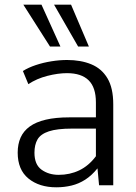

<svg xmlns="http://www.w3.org/2000/svg" viewBox="-20 -798 586 827"><path d="M222.7 8.8Q148.9 8.8 102.5 -29.1Q56.2 -66.9 56.2 -140.6Q56.2 -177.2 68.8 -205.6Q81.5 -233.9 108.2 -253.2Q134.8 -272.5 177.2 -282.5Q219.7 -292.5 278.3 -292.5H393.1V-356.9Q393.1 -421.4 361.8 -452.1Q330.6 -482.9 268.6 -482.9Q230 -482.9 184.1 -471.2Q138.2 -459.5 102.1 -435.5L78.6 -492.2Q103 -507.3 134.5 -517.8Q166 -528.3 200.9 -533.9Q235.8 -539.6 269 -539.6Q328.1 -539.6 372.8 -521.2Q417.5 -502.9 442.6 -461.2Q467.8 -419.4 467.8 -348.6V0H406.7L399.9 -72.8Q375 -42 347.2 -24.2Q319.3 -6.3 288.1 1.2Q256.8 8.8 222.7 8.8ZM232.9 -44.9Q280.8 -44.9 321.3 -64.2Q361.8 -83.5 393.1 -125V-244.1H290.5Q226.1 -244.1 190.7 -232.4Q155.3 -220.7 141.8 -197.8Q128.4 -174.8 128.4 -140.1Q128.4 -88.9 159.2 -66.9Q189.9 -44.9 232.9 -44.9ZM195.3 -597.7 80.6 -777.8H158.7L240.2 -597.7ZM316.4 -597.7 212.9 -777.8H286.1L362.8 -597.7Z"/></svg>

Font: Comme Light
Style: Regular
Weight: 300
Version: Version 1.000;gftools[0.9.27]